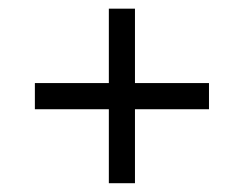

<svg xmlns="http://www.w3.org/2000/svg" viewBox="-20 -453 560 441"><path d="M290 -262.2V-433.1H230V-262.2H60.1V-202.1H230V-32.2H290V-202.1H460V-262.2Z"/></svg>

Font: Linux Biolinum G
Style: Bold
Weight: 700
Designer: Philipp H. Poll
Foundry: Philipp H. Poll
Version: Version 1.1.0